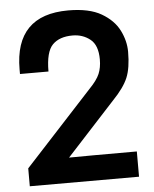

<svg xmlns="http://www.w3.org/2000/svg" viewBox="-55 -839 710 886"><g transform="rotate(-5 300.0 -396.5)"><path d="M553 0H47V-83L360 -423Q396 -460 408 -488.5Q420 -517 420 -555Q420 -621 385.5 -648.5Q351 -676 304 -676Q243 -676 211 -643.5Q179 -611 179 -520H47V-541Q47 -793 294 -793Q391 -793 447.5 -760Q504 -727 528.5 -678Q553 -629 553 -579Q553 -504 534.5 -459.5Q516 -415 464 -361L239 -116Q309 -117 553 -117Z"/></g></svg>

Font: Tanohe Sans SemiBold
Style: Regular
Weight: 600
Designer: Village Type and Design LLC & Cristiano Sobral
Foundry: Cooper Hewitt Smithsonian Design Museum
Version: Version 1.00;September 29, 2021;FontCreator 13.0.0.2655 64-b